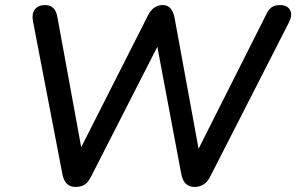

<svg xmlns="http://www.w3.org/2000/svg" viewBox="-20 -732 1171 759"><path d="M278 7Q237 7 227 -42L110 -650Q105 -678 118 -695Q131 -712 158 -712Q199 -712 207 -664L301 -150L566 -673Q586 -712 624 -712Q660 -712 670 -662L765 -144L1032 -674Q1041 -694 1053.5 -703Q1066 -712 1086 -712Q1116 -712 1126.5 -692.5Q1137 -673 1123 -645L810 -32Q790 7 749 7Q707 7 697 -42L602 -547L339 -32Q329 -12 315 -2.5Q301 7 278 7Z"/></svg>

Font: Nunito SemiBold
Style: Italic
Weight: 600
Italic angle: -9°
Designer: Vernon Adams
Foundry: Vernon Adams
Version: Version 3.601; ttfautohint (v1.8.2.53-6de2)